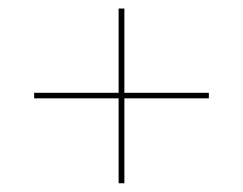

<svg xmlns="http://www.w3.org/2000/svg" viewBox="-20 -610 570 450"><path d="M258 -180.5V-379.5H60V-392.5H258V-590H271.5V-392.5H469.5V-379.5H271.5V-180.5Z"/></svg>

Font: Bodoni* 16pt
Style: Bold Italic
Weight: 700
Italic angle: -13°
Version: Version 2.3